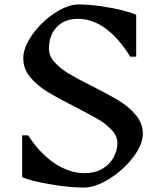

<svg xmlns="http://www.w3.org/2000/svg" viewBox="-20 -826 740 867"><path d="M320 -343Q243 -382 196.5 -410Q150 -438 117.5 -476.5Q85 -515 85 -562Q85 -612 126 -669.5Q167 -727 226.5 -766.5Q286 -806 336 -806Q397 -806 477.5 -791Q558 -776 595 -759V-570H568Q518 -652 458 -696.5Q398 -741 332 -741Q271 -741 236 -703.5Q201 -666 201 -606Q201 -573 227 -544.5Q253 -516 291.5 -493Q330 -470 396 -437Q471 -399 516.5 -371.5Q562 -344 593.5 -306.5Q625 -269 625 -223Q625 -173 581 -115.5Q537 -58 473.5 -18.5Q410 21 358 21Q294 21 206 6Q118 -9 80 -26V-215H107Q160 -133 226.5 -88.5Q293 -44 363 -44Q407 -44 440.5 -63Q474 -82 492 -113.5Q510 -145 510 -180Q510 -211 485 -238.5Q460 -266 423 -287.5Q386 -309 320 -343Z"/></svg>

Font: Inknut Antiqua Light
Style: Regular
Weight: 300
Designer: Claus Eggers Sørensen
Foundry: Claus Eggers Sørensen
Version: Version 1.003; ttfautohint (v1.8.2) -l 8 -r 50 -G 200 -x 14 